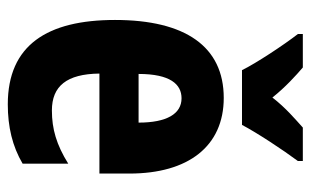

<svg xmlns="http://www.w3.org/2000/svg" viewBox="-176 -630 816 505"><g transform="rotate(90 232.5 -378.0)"><path d="M165 -606H309C330 -646 375 -714 404 -753V-766H316C294 -746 265 -722 237 -686C210 -720 179 -748 158 -766H70V-753C98 -717 147 -643 165 -606ZM238 -558C103 -558 33 -457 33 -272C33 -94 99 10 255 10C314 10 365 -2 411 -29V-149C361 -118 320 -106 271 -106C207 -106 175 -145 174 -231H437V-310C437 -465 365 -558 238 -558ZM239 -447C280 -447 303 -408 303 -334H175C175 -417 202 -447 239 -447Z"/></g></svg>

Font: Noto Sans Gurmukhi UI ExtraCondensed ExtraBold
Style: Regular
Weight: 800
Width: 2
Designer: Jelle Bosma - Monotype Design Team
Foundry: Monotype Imaging Inc.
Version: Version 2.004